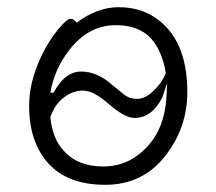

<svg xmlns="http://www.w3.org/2000/svg" viewBox="-20 -501 602 534"><path d="M61 -207Q61 -286 109 -372Q130 -407 149 -428Q168 -449 176.5 -449Q185 -449 193 -438Q251 -481 309.5 -481Q368 -481 410 -453Q501 -393 501 -245Q501 -145 438.5 -66Q376 13 272.5 13Q169 13 115 -46Q61 -105 61 -207ZM267 -38Q318 -38 357 -65Q437 -120 443 -233L445 -270L433 -235Q433 -233 431 -229Q402 -173 354 -173Q327 -173 283.5 -211Q240 -249 211.5 -249Q183 -249 159 -231Q132 -211 120 -175Q126 -115 157 -82Q196 -38 267 -38ZM120 -243H126Q130 -243 130 -245Q161 -302 205.5 -302Q250 -302 292 -265Q310 -250 325 -238Q340 -226 361.5 -226Q383 -226 406 -247.5Q429 -269 439 -293L441 -298Q434 -345 411 -380Q377 -431 301.5 -431Q226 -431 172 -361Q131 -308 120 -243Z"/></svg>

Font: LXGW WenKai TC Light
Style: Regular
Weight: 300
Designer: LXGW / Fontworks Inc.
Foundry: LXGW / Fontworks Inc.
Version: Version 1.330